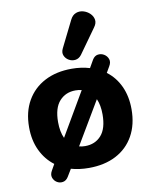

<svg xmlns="http://www.w3.org/2000/svg" viewBox="-92 -850 778 978"><g transform="rotate(-10 297.5 -361.5)"><path d="M356 -563Q343 -546 325 -543.5Q307 -541 291 -550Q275 -559 268 -575.5Q261 -592 271 -612L339 -749Q350 -771 368.5 -778Q387 -785 406.5 -779.5Q426 -774 440.5 -760Q455 -746 458 -727.5Q461 -709 446 -689ZM182 37Q171 55 154 58Q137 61 122.5 52Q108 43 102.5 26.5Q97 10 109 -10L126 -40Q82 -73 57 -125.5Q32 -178 32 -246Q32 -325 65 -382.5Q98 -440 157.5 -471Q217 -502 297 -502Q347 -502 390 -489L413 -529Q424 -547 441 -549.5Q458 -552 473 -543Q488 -534 494 -517.5Q500 -501 488 -481L470 -450Q514 -417 538 -365Q562 -313 562 -246Q562 -167 529.5 -109Q497 -51 437.5 -20Q378 11 297 11Q247 11 205 -1ZM297 -102Q349 -102 380.5 -137.5Q412 -173 412 -246Q412 -294 397 -327L266 -106Q280 -102 297 -102ZM198 -162 329 -386Q315 -390 297 -390Q246 -390 214 -354.5Q182 -319 182 -246Q182 -196 198 -162Z"/></g></svg>

Font: Chiron GoRound TC EB
Style: Regular
Weight: 700
Designer: Ryoko NISHIZUKA 西塚涼子 (kana, bopomofo & ideographs); Paul D. Hunt (Latin, Greek & Cyrillic); Sandoll Communications 산돌커뮤니
Foundry: Adobe
Version: Version 1.000;hotconv 1.1.1;makeotfexe 2.6.0